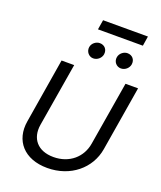

<svg xmlns="http://www.w3.org/2000/svg" viewBox="-192 -1210 1124 1341"><g transform="rotate(20 370.0 -539.5)"><path d="M636.4 -727.3 557.5 -254.3C540.8 -149.5 456.3 -74.2 337.7 -74.2C218.8 -74.2 159.4 -149.5 176.1 -254.3L255 -727.3H161.2L82 -246.4C56.8 -96.6 150.6 12.4 322.8 12.4C494.7 12.4 625.4 -96.6 650.2 -246.4L729.8 -727.3ZM310.4 -881C305.4 -847.3 330.6 -816.8 362.9 -816.8C394.9 -816.8 420.8 -841.3 425.4 -869C431.1 -905.2 407.7 -932.9 371.4 -932.9C343.8 -932.9 314.6 -911.2 310.4 -881ZM325.6 -1018.8H659.4L670.8 -1090.9H337.4ZM516 -881C509.9 -845.9 536.2 -816.8 568.5 -816.8C600.5 -816.8 626.4 -841.3 631 -869C636.7 -905.2 613.3 -932.9 577.1 -932.9C549.4 -932.9 521 -911.2 516 -881Z"/></g></svg>

Font: Margiela Sans Text
Style: Italic
Weight: 400
Italic angle: -9.39999°
Designer: Stefan Endress, Andreas Faust
Version: Version 1.100;FEAKit 1.0